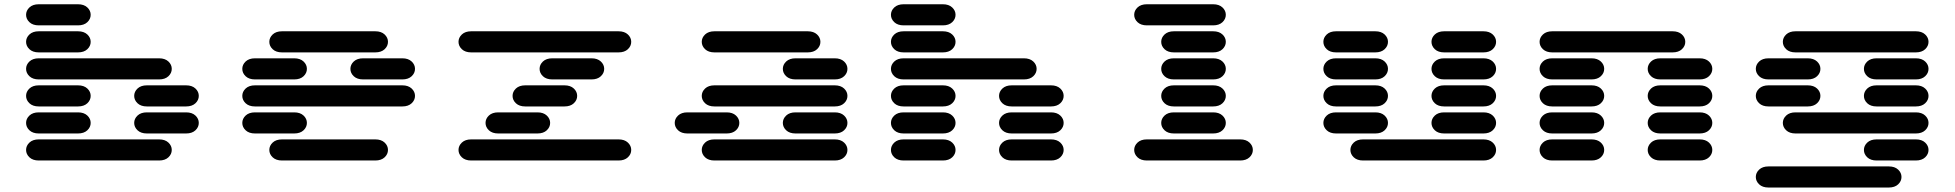

<svg xmlns="http://www.w3.org/2000/svg" viewBox="-20 -756 9040 888"><path d="M159.2 -13.7H715.8Q743.2 -13.7 758.8 -28.3Q774.4 -43 774.4 -62.5Q774.4 -82 758.8 -96.7Q743.2 -111.3 715.8 -111.3H159.2Q131.8 -111.3 116.2 -96.7Q100.6 -82 100.6 -62.5Q100.6 -43 116.2 -28.3Q131.8 -13.7 159.2 -13.7ZM159.2 -138.7H340.8Q368.2 -138.7 383.8 -153.3Q399.4 -168 399.4 -187.5Q399.4 -207 383.8 -221.7Q368.2 -236.3 340.8 -236.3H159.2Q131.8 -236.3 116.2 -221.7Q100.6 -207 100.6 -187.5Q100.6 -168 116.2 -153.3Q131.8 -138.7 159.2 -138.7ZM659.2 -138.7H840.8Q868.2 -138.7 883.8 -153.3Q899.4 -168 899.4 -187.5Q899.4 -207 883.8 -221.7Q868.2 -236.3 840.8 -236.3H659.2Q631.8 -236.3 616.2 -221.7Q600.6 -207 600.6 -187.5Q600.6 -168 616.2 -153.3Q631.8 -138.7 659.2 -138.7ZM159.2 -263.7H340.8Q368.2 -263.7 383.8 -278.3Q399.4 -293 399.4 -312.5Q399.4 -332 383.8 -346.7Q368.2 -361.3 340.8 -361.3H159.2Q131.8 -361.3 116.2 -346.7Q100.6 -332 100.6 -312.5Q100.6 -293 116.2 -278.3Q131.8 -263.7 159.2 -263.7ZM659.2 -263.7H840.8Q868.2 -263.7 883.8 -278.3Q899.4 -293 899.4 -312.5Q899.4 -332 883.8 -346.7Q868.2 -361.3 840.8 -361.3H659.2Q631.8 -361.3 616.2 -346.7Q600.6 -332 600.6 -312.5Q600.6 -293 616.2 -278.3Q631.8 -263.7 659.2 -263.7ZM159.2 -388.7H715.8Q743.2 -388.7 758.8 -403.3Q774.4 -418 774.4 -437.5Q774.4 -457 758.8 -471.7Q743.2 -486.3 715.8 -486.3H159.2Q131.8 -486.3 116.2 -471.7Q100.6 -457 100.6 -437.5Q100.6 -418 116.2 -403.3Q131.8 -388.7 159.2 -388.7ZM159.2 -513.7H340.8Q368.2 -513.7 383.8 -528.3Q399.4 -543 399.4 -562.5Q399.4 -582 383.8 -596.7Q368.2 -611.3 340.8 -611.3H159.2Q131.8 -611.3 116.2 -596.7Q100.6 -582 100.6 -562.5Q100.6 -543 116.2 -528.3Q131.8 -513.7 159.2 -513.7ZM159.2 -638.7H340.8Q368.2 -638.7 383.8 -653.3Q399.4 -668 399.4 -687.5Q399.4 -707 383.8 -721.7Q368.2 -736.3 340.8 -736.3H159.2Q131.8 -736.3 116.2 -721.7Q100.6 -707 100.6 -687.5Q100.6 -668 116.2 -653.3Q131.8 -638.7 159.2 -638.7Z M1284.2 -13.7H1715.8Q1743.2 -13.7 1758.8 -28.3Q1774.4 -43 1774.4 -62.5Q1774.4 -82 1758.8 -96.7Q1743.2 -111.3 1715.8 -111.3H1284.2Q1256.8 -111.3 1241.2 -96.7Q1225.6 -82 1225.6 -62.5Q1225.6 -43 1241.2 -28.3Q1256.8 -13.7 1284.2 -13.7ZM1159.2 -138.7H1340.8Q1368.2 -138.7 1383.8 -153.3Q1399.4 -168 1399.4 -187.5Q1399.4 -207 1383.8 -221.7Q1368.2 -236.3 1340.8 -236.3H1159.2Q1131.8 -236.3 1116.2 -221.7Q1100.6 -207 1100.6 -187.5Q1100.6 -168 1116.2 -153.3Q1131.8 -138.7 1159.2 -138.7ZM1159.2 -263.7H1840.8Q1868.2 -263.7 1883.8 -278.3Q1899.4 -293 1899.4 -312.5Q1899.4 -332 1883.8 -346.7Q1868.2 -361.3 1840.8 -361.3H1159.2Q1131.8 -361.3 1116.2 -346.7Q1100.6 -332 1100.6 -312.5Q1100.6 -293 1116.2 -278.3Q1131.8 -263.7 1159.2 -263.7ZM1159.2 -388.7H1340.8Q1368.2 -388.7 1383.8 -403.3Q1399.4 -418 1399.4 -437.5Q1399.4 -457 1383.8 -471.7Q1368.2 -486.3 1340.8 -486.3H1159.2Q1131.8 -486.3 1116.2 -471.7Q1100.6 -457 1100.6 -437.5Q1100.6 -418 1116.2 -403.3Q1131.8 -388.7 1159.2 -388.7ZM1659.2 -388.7H1840.8Q1868.2 -388.7 1883.8 -403.3Q1899.4 -418 1899.4 -437.5Q1899.4 -457 1883.8 -471.7Q1868.2 -486.3 1840.8 -486.3H1659.2Q1631.8 -486.3 1616.2 -471.7Q1600.6 -457 1600.6 -437.5Q1600.6 -418 1616.2 -403.3Q1631.8 -388.7 1659.2 -388.7ZM1284.2 -513.7H1715.8Q1743.2 -513.7 1758.8 -528.3Q1774.4 -543 1774.4 -562.5Q1774.4 -582 1758.8 -596.7Q1743.2 -611.3 1715.8 -611.3H1284.2Q1256.8 -611.3 1241.2 -596.7Q1225.6 -582 1225.6 -562.5Q1225.6 -543 1241.2 -528.3Q1256.8 -513.7 1284.2 -513.7Z M2159.2 -13.7H2840.8Q2868.2 -13.7 2883.8 -28.3Q2899.4 -43 2899.4 -62.5Q2899.4 -82 2883.8 -96.7Q2868.2 -111.3 2840.8 -111.3H2159.2Q2131.8 -111.3 2116.2 -96.7Q2100.6 -82 2100.6 -62.5Q2100.6 -43 2116.2 -28.3Q2131.8 -13.7 2159.2 -13.7ZM2284.2 -138.7H2465.8Q2493.2 -138.7 2508.8 -153.3Q2524.4 -168 2524.4 -187.5Q2524.4 -207 2508.8 -221.7Q2493.2 -236.3 2465.8 -236.3H2284.2Q2256.8 -236.3 2241.2 -221.7Q2225.6 -207 2225.6 -187.5Q2225.6 -168 2241.2 -153.3Q2256.8 -138.7 2284.2 -138.7ZM2409.2 -263.7H2590.8Q2618.2 -263.7 2633.8 -278.3Q2649.4 -293 2649.4 -312.5Q2649.4 -332 2633.8 -346.7Q2618.2 -361.3 2590.8 -361.3H2409.2Q2381.8 -361.3 2366.2 -346.7Q2350.6 -332 2350.6 -312.5Q2350.6 -293 2366.2 -278.3Q2381.8 -263.7 2409.2 -263.7ZM2534.2 -388.7H2715.8Q2743.2 -388.7 2758.8 -403.3Q2774.4 -418 2774.4 -437.5Q2774.4 -457 2758.8 -471.7Q2743.2 -486.3 2715.8 -486.3H2534.2Q2506.8 -486.3 2491.2 -471.7Q2475.6 -457 2475.6 -437.5Q2475.6 -418 2491.2 -403.3Q2506.8 -388.7 2534.2 -388.7ZM2159.2 -513.7H2840.8Q2868.2 -513.7 2883.8 -528.3Q2899.4 -543 2899.4 -562.5Q2899.4 -582 2883.8 -596.7Q2868.2 -611.3 2840.8 -611.3H2159.2Q2131.8 -611.3 2116.2 -596.7Q2100.6 -582 2100.6 -562.5Q2100.6 -543 2116.2 -528.3Q2131.8 -513.7 2159.2 -513.7Z M3284.2 -13.7H3840.8Q3868.2 -13.7 3883.8 -28.3Q3899.4 -43 3899.4 -62.5Q3899.4 -82 3883.8 -96.7Q3868.2 -111.3 3840.8 -111.3H3284.2Q3256.8 -111.3 3241.2 -96.7Q3225.6 -82 3225.6 -62.5Q3225.6 -43 3241.2 -28.3Q3256.8 -13.7 3284.2 -13.7ZM3159.2 -138.7H3340.8Q3368.2 -138.7 3383.8 -153.3Q3399.4 -168 3399.4 -187.5Q3399.4 -207 3383.8 -221.7Q3368.2 -236.3 3340.8 -236.3H3159.2Q3131.8 -236.3 3116.2 -221.7Q3100.6 -207 3100.6 -187.5Q3100.6 -168 3116.2 -153.3Q3131.8 -138.7 3159.2 -138.7ZM3659.2 -138.7H3840.8Q3868.2 -138.7 3883.8 -153.3Q3899.4 -168 3899.4 -187.5Q3899.4 -207 3883.8 -221.7Q3868.2 -236.3 3840.8 -236.3H3659.2Q3631.8 -236.3 3616.2 -221.7Q3600.6 -207 3600.6 -187.5Q3600.6 -168 3616.2 -153.3Q3631.8 -138.7 3659.2 -138.7ZM3284.2 -263.7H3840.8Q3868.2 -263.7 3883.8 -278.3Q3899.4 -293 3899.4 -312.5Q3899.4 -332 3883.8 -346.7Q3868.2 -361.3 3840.8 -361.3H3284.2Q3256.8 -361.3 3241.2 -346.7Q3225.6 -332 3225.6 -312.5Q3225.6 -293 3241.2 -278.3Q3256.8 -263.7 3284.2 -263.7ZM3659.2 -388.7H3840.8Q3868.2 -388.7 3883.8 -403.3Q3899.4 -418 3899.4 -437.5Q3899.4 -457 3883.8 -471.7Q3868.2 -486.3 3840.8 -486.3H3659.2Q3631.8 -486.3 3616.2 -471.7Q3600.6 -457 3600.6 -437.5Q3600.6 -418 3616.2 -403.3Q3631.8 -388.7 3659.2 -388.7ZM3284.2 -513.7H3715.8Q3743.2 -513.7 3758.8 -528.3Q3774.4 -543 3774.4 -562.5Q3774.4 -582 3758.8 -596.7Q3743.2 -611.3 3715.8 -611.3H3284.2Q3256.8 -611.3 3241.2 -596.7Q3225.6 -582 3225.6 -562.5Q3225.6 -543 3241.2 -528.3Q3256.8 -513.7 3284.2 -513.7Z M4159.2 -13.7H4340.8Q4368.2 -13.7 4383.8 -28.3Q4399.4 -43 4399.4 -62.5Q4399.4 -82 4383.8 -96.7Q4368.2 -111.3 4340.8 -111.3H4159.2Q4131.8 -111.3 4116.2 -96.7Q4100.6 -82 4100.6 -62.5Q4100.6 -43 4116.2 -28.3Q4131.8 -13.7 4159.2 -13.7ZM4659.2 -13.7H4840.8Q4868.2 -13.7 4883.8 -28.3Q4899.4 -43 4899.4 -62.5Q4899.4 -82 4883.8 -96.7Q4868.2 -111.3 4840.8 -111.3H4659.2Q4631.8 -111.3 4616.2 -96.7Q4600.6 -82 4600.6 -62.5Q4600.6 -43 4616.2 -28.3Q4631.8 -13.7 4659.2 -13.7ZM4159.2 -138.7H4340.8Q4368.2 -138.7 4383.8 -153.3Q4399.4 -168 4399.4 -187.5Q4399.4 -207 4383.8 -221.7Q4368.2 -236.3 4340.8 -236.3H4159.2Q4131.8 -236.3 4116.2 -221.7Q4100.6 -207 4100.6 -187.5Q4100.6 -168 4116.2 -153.3Q4131.8 -138.7 4159.2 -138.7ZM4659.2 -138.7H4840.8Q4868.2 -138.7 4883.8 -153.3Q4899.4 -168 4899.4 -187.5Q4899.4 -207 4883.8 -221.7Q4868.2 -236.3 4840.8 -236.3H4659.2Q4631.8 -236.3 4616.2 -221.7Q4600.6 -207 4600.6 -187.5Q4600.6 -168 4616.2 -153.3Q4631.8 -138.7 4659.2 -138.7ZM4159.2 -263.7H4340.8Q4368.2 -263.7 4383.8 -278.3Q4399.4 -293 4399.4 -312.5Q4399.4 -332 4383.8 -346.7Q4368.2 -361.3 4340.8 -361.3H4159.2Q4131.8 -361.3 4116.2 -346.7Q4100.6 -332 4100.6 -312.5Q4100.6 -293 4116.2 -278.3Q4131.8 -263.7 4159.2 -263.7ZM4659.2 -263.7H4840.8Q4868.2 -263.7 4883.8 -278.3Q4899.4 -293 4899.4 -312.5Q4899.4 -332 4883.8 -346.7Q4868.2 -361.3 4840.8 -361.3H4659.2Q4631.8 -361.3 4616.2 -346.7Q4600.6 -332 4600.6 -312.5Q4600.6 -293 4616.2 -278.3Q4631.8 -263.7 4659.2 -263.7ZM4159.2 -388.7H4715.8Q4743.2 -388.7 4758.8 -403.3Q4774.4 -418 4774.4 -437.5Q4774.4 -457 4758.8 -471.7Q4743.2 -486.3 4715.8 -486.3H4159.2Q4131.8 -486.3 4116.2 -471.7Q4100.6 -457 4100.6 -437.5Q4100.6 -418 4116.2 -403.3Q4131.8 -388.7 4159.2 -388.7ZM4159.2 -513.7H4340.8Q4368.2 -513.7 4383.8 -528.3Q4399.4 -543 4399.4 -562.5Q4399.4 -582 4383.8 -596.7Q4368.2 -611.3 4340.8 -611.3H4159.2Q4131.8 -611.3 4116.2 -596.7Q4100.6 -582 4100.6 -562.5Q4100.6 -543 4116.2 -528.3Q4131.8 -513.7 4159.2 -513.7ZM4159.2 -638.7H4340.8Q4368.2 -638.7 4383.8 -653.3Q4399.4 -668 4399.4 -687.5Q4399.4 -707 4383.8 -721.7Q4368.2 -736.3 4340.8 -736.3H4159.2Q4131.8 -736.3 4116.2 -721.7Q4100.6 -707 4100.6 -687.5Q4100.6 -668 4116.2 -653.3Q4131.8 -638.7 4159.2 -638.7Z M5284.2 -13.7H5715.8Q5743.2 -13.7 5758.8 -28.3Q5774.4 -43 5774.4 -62.5Q5774.4 -82 5758.8 -96.7Q5743.2 -111.3 5715.8 -111.3H5284.2Q5256.8 -111.3 5241.2 -96.7Q5225.6 -82 5225.6 -62.5Q5225.6 -43 5241.2 -28.3Q5256.8 -13.7 5284.2 -13.7ZM5409.2 -138.7H5590.8Q5618.2 -138.7 5633.8 -153.3Q5649.4 -168 5649.4 -187.5Q5649.4 -207 5633.8 -221.7Q5618.2 -236.3 5590.8 -236.3H5409.2Q5381.8 -236.3 5366.2 -221.7Q5350.6 -207 5350.6 -187.5Q5350.6 -168 5366.2 -153.3Q5381.8 -138.7 5409.2 -138.7ZM5409.2 -263.7H5590.8Q5618.2 -263.7 5633.8 -278.3Q5649.4 -293 5649.4 -312.5Q5649.4 -332 5633.8 -346.7Q5618.2 -361.3 5590.8 -361.3H5409.2Q5381.8 -361.3 5366.2 -346.7Q5350.6 -332 5350.6 -312.5Q5350.6 -293 5366.2 -278.3Q5381.8 -263.7 5409.2 -263.7ZM5409.2 -388.7H5590.8Q5618.2 -388.7 5633.8 -403.3Q5649.4 -418 5649.4 -437.5Q5649.4 -457 5633.8 -471.7Q5618.2 -486.3 5590.8 -486.3H5409.2Q5381.8 -486.3 5366.2 -471.7Q5350.6 -457 5350.6 -437.5Q5350.6 -418 5366.2 -403.3Q5381.8 -388.7 5409.2 -388.7ZM5409.2 -513.7H5590.8Q5618.2 -513.7 5633.8 -528.3Q5649.4 -543 5649.4 -562.5Q5649.4 -582 5633.8 -596.7Q5618.2 -611.3 5590.8 -611.3H5409.2Q5381.8 -611.3 5366.2 -596.7Q5350.6 -582 5350.6 -562.5Q5350.6 -543 5366.2 -528.3Q5381.8 -513.7 5409.2 -513.7ZM5284.2 -638.7H5590.8Q5618.2 -638.7 5633.8 -653.3Q5649.4 -668 5649.4 -687.5Q5649.4 -707 5633.8 -721.7Q5618.2 -736.3 5590.8 -736.3H5284.2Q5256.8 -736.3 5241.2 -721.7Q5225.6 -707 5225.6 -687.5Q5225.6 -668 5241.2 -653.3Q5256.8 -638.7 5284.2 -638.7Z M6284.2 -13.7H6840.8Q6868.2 -13.7 6883.8 -28.3Q6899.4 -43 6899.4 -62.5Q6899.4 -82 6883.8 -96.7Q6868.2 -111.3 6840.8 -111.3H6284.2Q6256.8 -111.3 6241.2 -96.7Q6225.6 -82 6225.6 -62.5Q6225.6 -43 6241.2 -28.3Q6256.8 -13.7 6284.2 -13.7ZM6159.2 -138.7H6340.8Q6368.2 -138.7 6383.8 -153.3Q6399.4 -168 6399.4 -187.5Q6399.4 -207 6383.8 -221.7Q6368.2 -236.3 6340.8 -236.3H6159.2Q6131.8 -236.3 6116.2 -221.7Q6100.6 -207 6100.6 -187.5Q6100.6 -168 6116.2 -153.3Q6131.8 -138.7 6159.2 -138.7ZM6659.2 -138.7H6840.8Q6868.2 -138.7 6883.8 -153.3Q6899.4 -168 6899.4 -187.5Q6899.4 -207 6883.8 -221.7Q6868.2 -236.3 6840.8 -236.3H6659.2Q6631.8 -236.3 6616.2 -221.7Q6600.6 -207 6600.6 -187.5Q6600.6 -168 6616.2 -153.3Q6631.8 -138.7 6659.2 -138.7ZM6159.2 -263.7H6340.8Q6368.2 -263.7 6383.8 -278.3Q6399.4 -293 6399.4 -312.5Q6399.4 -332 6383.8 -346.7Q6368.2 -361.3 6340.8 -361.3H6159.2Q6131.8 -361.3 6116.2 -346.7Q6100.6 -332 6100.6 -312.5Q6100.6 -293 6116.2 -278.3Q6131.8 -263.7 6159.2 -263.7ZM6659.2 -263.7H6840.8Q6868.2 -263.7 6883.8 -278.3Q6899.4 -293 6899.4 -312.5Q6899.4 -332 6883.8 -346.7Q6868.2 -361.3 6840.8 -361.3H6659.2Q6631.8 -361.3 6616.2 -346.7Q6600.6 -332 6600.6 -312.5Q6600.6 -293 6616.2 -278.3Q6631.8 -263.7 6659.2 -263.7ZM6159.2 -388.7H6340.8Q6368.2 -388.7 6383.8 -403.3Q6399.4 -418 6399.4 -437.5Q6399.4 -457 6383.8 -471.7Q6368.2 -486.3 6340.8 -486.3H6159.2Q6131.8 -486.3 6116.2 -471.7Q6100.6 -457 6100.6 -437.5Q6100.6 -418 6116.2 -403.3Q6131.8 -388.7 6159.2 -388.7ZM6659.2 -388.7H6840.8Q6868.2 -388.7 6883.8 -403.3Q6899.4 -418 6899.4 -437.5Q6899.4 -457 6883.8 -471.7Q6868.2 -486.3 6840.8 -486.3H6659.2Q6631.8 -486.3 6616.2 -471.7Q6600.6 -457 6600.6 -437.5Q6600.6 -418 6616.2 -403.3Q6631.8 -388.7 6659.2 -388.7ZM6159.2 -513.7H6340.8Q6368.2 -513.7 6383.8 -528.3Q6399.4 -543 6399.4 -562.5Q6399.4 -582 6383.8 -596.7Q6368.2 -611.3 6340.8 -611.3H6159.2Q6131.8 -611.3 6116.2 -596.7Q6100.6 -582 6100.6 -562.5Q6100.6 -543 6116.2 -528.3Q6131.8 -513.7 6159.2 -513.7ZM6659.2 -513.7H6840.8Q6868.2 -513.7 6883.8 -528.3Q6899.4 -543 6899.4 -562.5Q6899.4 -582 6883.8 -596.7Q6868.2 -611.3 6840.8 -611.3H6659.2Q6631.8 -611.3 6616.2 -596.7Q6600.6 -582 6600.6 -562.5Q6600.6 -543 6616.2 -528.3Q6631.8 -513.7 6659.2 -513.7Z M7159.2 -13.7H7340.8Q7368.2 -13.7 7383.8 -28.3Q7399.4 -43 7399.4 -62.5Q7399.4 -82 7383.8 -96.7Q7368.2 -111.3 7340.8 -111.3H7159.2Q7131.8 -111.3 7116.2 -96.7Q7100.6 -82 7100.6 -62.5Q7100.6 -43 7116.2 -28.3Q7131.8 -13.7 7159.2 -13.7ZM7659.2 -13.7H7840.8Q7868.2 -13.7 7883.8 -28.3Q7899.4 -43 7899.4 -62.5Q7899.4 -82 7883.8 -96.7Q7868.2 -111.3 7840.8 -111.3H7659.2Q7631.8 -111.3 7616.2 -96.7Q7600.6 -82 7600.6 -62.5Q7600.6 -43 7616.2 -28.3Q7631.8 -13.7 7659.2 -13.7ZM7159.2 -138.7H7340.8Q7368.2 -138.7 7383.8 -153.3Q7399.4 -168 7399.4 -187.5Q7399.4 -207 7383.8 -221.7Q7368.2 -236.3 7340.8 -236.3H7159.2Q7131.8 -236.3 7116.2 -221.7Q7100.6 -207 7100.6 -187.5Q7100.6 -168 7116.2 -153.3Q7131.8 -138.7 7159.2 -138.7ZM7659.2 -138.7H7840.8Q7868.2 -138.7 7883.8 -153.3Q7899.4 -168 7899.4 -187.5Q7899.4 -207 7883.8 -221.7Q7868.2 -236.3 7840.8 -236.3H7659.2Q7631.8 -236.3 7616.2 -221.7Q7600.6 -207 7600.6 -187.5Q7600.6 -168 7616.2 -153.3Q7631.8 -138.7 7659.2 -138.7ZM7159.2 -263.7H7340.8Q7368.2 -263.7 7383.8 -278.3Q7399.4 -293 7399.4 -312.5Q7399.4 -332 7383.8 -346.7Q7368.2 -361.3 7340.8 -361.3H7159.2Q7131.8 -361.3 7116.2 -346.7Q7100.6 -332 7100.6 -312.5Q7100.6 -293 7116.2 -278.3Q7131.8 -263.7 7159.2 -263.7ZM7659.2 -263.7H7840.8Q7868.2 -263.7 7883.8 -278.3Q7899.4 -293 7899.4 -312.5Q7899.4 -332 7883.8 -346.7Q7868.2 -361.3 7840.8 -361.3H7659.2Q7631.8 -361.3 7616.2 -346.7Q7600.6 -332 7600.6 -312.5Q7600.6 -293 7616.2 -278.3Q7631.8 -263.7 7659.2 -263.7ZM7159.2 -388.7H7340.8Q7368.2 -388.7 7383.8 -403.3Q7399.4 -418 7399.4 -437.5Q7399.4 -457 7383.8 -471.7Q7368.2 -486.3 7340.8 -486.3H7159.2Q7131.8 -486.3 7116.2 -471.7Q7100.6 -457 7100.6 -437.5Q7100.6 -418 7116.2 -403.3Q7131.8 -388.7 7159.2 -388.7ZM7659.2 -388.7H7840.8Q7868.2 -388.7 7883.8 -403.3Q7899.4 -418 7899.4 -437.5Q7899.4 -457 7883.8 -471.7Q7868.2 -486.3 7840.8 -486.3H7659.2Q7631.8 -486.3 7616.2 -471.7Q7600.6 -457 7600.6 -437.5Q7600.6 -418 7616.2 -403.3Q7631.8 -388.7 7659.2 -388.7ZM7159.2 -513.7H7715.8Q7743.2 -513.7 7758.8 -528.3Q7774.4 -543 7774.4 -562.5Q7774.4 -582 7758.8 -596.7Q7743.2 -611.3 7715.8 -611.3H7159.2Q7131.8 -611.3 7116.2 -596.7Q7100.6 -582 7100.6 -562.5Q7100.6 -543 7116.2 -528.3Q7131.8 -513.7 7159.2 -513.7Z M8159.2 111.3H8715.8Q8743.2 111.3 8758.8 96.7Q8774.4 82 8774.4 62.5Q8774.4 43 8758.8 28.3Q8743.2 13.7 8715.8 13.7H8159.2Q8131.8 13.7 8116.2 28.3Q8100.6 43 8100.6 62.5Q8100.6 82 8116.2 96.7Q8131.8 111.3 8159.2 111.3ZM8659.2 -13.7H8840.8Q8868.2 -13.7 8883.8 -28.3Q8899.4 -43 8899.4 -62.5Q8899.4 -82 8883.8 -96.7Q8868.2 -111.3 8840.8 -111.3H8659.2Q8631.8 -111.3 8616.2 -96.7Q8600.6 -82 8600.6 -62.5Q8600.6 -43 8616.2 -28.3Q8631.8 -13.7 8659.2 -13.7ZM8284.2 -138.7H8840.8Q8868.2 -138.7 8883.8 -153.3Q8899.4 -168 8899.4 -187.5Q8899.4 -207 8883.8 -221.7Q8868.2 -236.3 8840.8 -236.3H8284.2Q8256.8 -236.3 8241.2 -221.7Q8225.6 -207 8225.6 -187.5Q8225.6 -168 8241.2 -153.3Q8256.8 -138.7 8284.2 -138.7ZM8159.2 -263.7H8340.8Q8368.2 -263.7 8383.8 -278.3Q8399.4 -293 8399.4 -312.5Q8399.4 -332 8383.8 -346.7Q8368.2 -361.3 8340.8 -361.3H8159.2Q8131.8 -361.3 8116.2 -346.7Q8100.6 -332 8100.6 -312.5Q8100.6 -293 8116.2 -278.3Q8131.8 -263.7 8159.2 -263.7ZM8659.2 -263.7H8840.8Q8868.2 -263.7 8883.8 -278.3Q8899.4 -293 8899.4 -312.5Q8899.4 -332 8883.8 -346.7Q8868.2 -361.3 8840.8 -361.3H8659.2Q8631.8 -361.3 8616.2 -346.7Q8600.6 -332 8600.6 -312.5Q8600.6 -293 8616.2 -278.3Q8631.8 -263.7 8659.2 -263.7ZM8159.2 -388.7H8340.8Q8368.2 -388.7 8383.8 -403.3Q8399.4 -418 8399.4 -437.5Q8399.4 -457 8383.8 -471.7Q8368.2 -486.3 8340.8 -486.3H8159.2Q8131.8 -486.3 8116.2 -471.7Q8100.6 -457 8100.6 -437.5Q8100.6 -418 8116.2 -403.3Q8131.8 -388.7 8159.2 -388.7ZM8659.2 -388.7H8840.8Q8868.2 -388.7 8883.8 -403.3Q8899.4 -418 8899.4 -437.5Q8899.4 -457 8883.8 -471.7Q8868.2 -486.3 8840.8 -486.3H8659.2Q8631.8 -486.3 8616.2 -471.7Q8600.6 -457 8600.6 -437.5Q8600.6 -418 8616.2 -403.3Q8631.8 -388.7 8659.2 -388.7ZM8284.2 -513.7H8840.8Q8868.2 -513.7 8883.8 -528.3Q8899.4 -543 8899.4 -562.5Q8899.4 -582 8883.8 -596.7Q8868.2 -611.3 8840.8 -611.3H8284.2Q8256.8 -611.3 8241.2 -596.7Q8225.6 -582 8225.6 -562.5Q8225.6 -543 8241.2 -528.3Q8256.8 -513.7 8284.2 -513.7Z"/></svg>

Font: Sixtyfour Convergence
Style: Regular
Weight: 400
Designer: Jens Kutilek
Foundry: Jens Kutilek
Version: Version 2.001